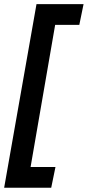

<svg xmlns="http://www.w3.org/2000/svg" viewBox="-34 -770 423 926"><path d="M-14 135.5 142 -750H369L348.5 -650H232L113.5 35.5H233.5L213 135.5Z"/></svg>

Font: Cabin Condensed
Style: Bold Italic
Weight: 700
Width: 3
Italic angle: -10°
Designer: Pablo Impallari
Foundry: Pablo Impallari. http://www.impallari.com Igino Marini. http://www.ikern.com
Version: Version 3.001; ttfautohint (v1.8.3)